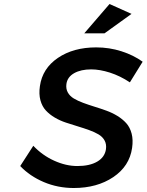

<svg xmlns="http://www.w3.org/2000/svg" viewBox="-20 -944 739 968"><path d="M82 -106.9 147.9 -209Q193.8 -160.6 253.2 -133.8Q312.5 -106.9 370.1 -106.9Q432.1 -106.9 470.2 -129.2Q508.3 -151.4 514.2 -191.9Q517.6 -216.8 507.3 -235.6Q497.1 -254.4 476.8 -266.4Q456.5 -278.3 429.4 -288.1Q402.3 -297.9 372.3 -306.9Q342.3 -315.9 312.3 -325.9Q282.2 -335.9 256.1 -351.3Q230 -366.7 211.2 -387Q192.4 -407.2 183.8 -438.5Q175.3 -469.7 181.2 -509.8Q193.8 -599.1 272 -652.1Q350.1 -705.1 464.8 -705.1Q531.2 -705.1 592.3 -685.5Q653.3 -666 699.2 -632.8L634.8 -528.8Q585.4 -561.5 534.2 -577.9Q482.9 -594.2 439.9 -594.2Q387.7 -594.2 353.8 -575Q319.8 -555.7 314.9 -521Q311.5 -496.6 321.8 -478Q332 -459.5 352.1 -447.5Q372.1 -435.5 399.2 -425.5Q426.3 -415.5 456.3 -406.2Q486.3 -397 516.1 -386.2Q545.9 -375.5 571.8 -359.6Q597.7 -343.8 616.5 -323Q635.3 -302.2 643.6 -270.5Q651.9 -238.8 646 -198.2Q632.8 -106 551 -51Q469.2 3.9 352.1 3.9Q271.5 3.9 200.7 -26.1Q129.9 -56.2 82 -106.9ZM404.8 -775.9 532.2 -923.8 643.1 -874 506.8 -775.9Z"/></svg>

Font: Trueno
Style: Italic
Weight: 400
Designer: Julieta Ulanovsky
Foundry: Julieta Ulanovsky
Version: Version 3.001b | FøM Fix